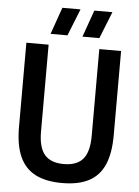

<svg xmlns="http://www.w3.org/2000/svg" viewBox="-62 -996 762 1053"><g transform="rotate(5 319.0 -469.0)"><path d="M58 -276.5V-740H180.5V-262.5Q180.5 -174.5 214.2 -134.8Q248 -95 320 -95Q392 -95 425.8 -134.8Q459.5 -174.5 459.5 -262.5V-740H579.5V-276.5Q579.5 -176.5 551.8 -113.5Q524 -50.5 466.8 -20.5Q409.5 9.5 320 9.5Q230 9.5 172.2 -20.5Q114.5 -50.5 86.2 -113.5Q58 -176.5 58 -276.5ZM186 -800 238 -948H338L279 -800ZM361.5 -800 414 -948H513.5L454.5 -800Z"/></g></svg>

Font: Encode Sans Condensed SemiBold
Style: Regular
Weight: 600
Width: 3
Designer: Multiple Designers
Foundry: Impallari Type
Version: Version 2.000